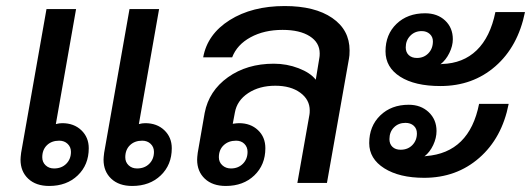

<svg xmlns="http://www.w3.org/2000/svg" viewBox="-20 -606 1759 636"><path d="M274 -115Q274 -60 237.5 -25Q201 10 143 10Q99 10 73.5 -14Q48 -38 48 -77Q48 -84 50 -100L134 -576H232L165 -195Q176 -198 186 -198Q225 -198 249.5 -174.5Q274 -151 274 -115ZM215 -103Q215 -119 204 -129.5Q193 -140 176 -140Q151 -140 135.5 -125Q120 -110 120 -85Q120 -69 131 -58.5Q142 -48 159 -48Q184 -48 199.5 -63.5Q215 -79 215 -103ZM549 -115Q549 -60 512.5 -25Q476 10 418 10Q374 10 348.5 -14Q323 -38 323 -77Q323 -84 325 -100L409 -576H507L440 -195Q451 -198 461 -198Q500 -198 524.5 -174.5Q549 -151 549 -115ZM490 -103Q490 -119 479 -129.5Q468 -140 451 -140Q426 -140 410.5 -125Q395 -110 395 -85Q395 -69 406 -58.5Q417 -48 434 -48Q459 -48 474.5 -63.5Q490 -79 490 -103Z M1138 -439Q1138 -421 1136 -412L1063 0H965L1005 -226Q1006 -231 1006 -240Q1006 -276 974.5 -299Q943 -322 892 -322Q839 -322 802 -297.5Q765 -273 758 -233L751 -196Q765 -198 772 -198Q810 -198 834.5 -175Q859 -152 859 -115Q859 -60 822.5 -25Q786 10 728 10Q684 10 658.5 -14Q633 -38 633 -77Q633 -84 635 -100L658 -232Q672 -305 735 -350Q798 -395 887 -395Q930 -395 969 -380Q1008 -365 1026 -342L1038 -415Q1039 -420 1039 -429Q1039 -465 1006 -486Q973 -507 916 -507Q855 -507 810 -482.5Q765 -458 749 -416H653Q667 -493 741 -539.5Q815 -586 923 -586Q1023 -586 1080.5 -546.5Q1138 -507 1138 -439ZM762 -140Q737 -140 721 -125Q705 -110 705 -85Q705 -69 716.5 -58.5Q728 -48 745 -48Q769 -48 784.5 -63.5Q800 -79 800 -103Q800 -119 789.5 -129.5Q779 -140 762 -140Z M1257 -436Q1257 -492 1293.5 -527Q1330 -562 1388 -562Q1429 -562 1454.5 -538Q1480 -514 1480 -476Q1480 -454 1468.5 -430.5Q1457 -407 1439 -393L1444 -394Q1514 -396 1559 -439.5Q1604 -483 1621 -566H1719Q1696 -452 1621 -386.5Q1546 -321 1439 -321Q1354 -321 1305.5 -352Q1257 -383 1257 -436ZM1324 -449Q1324 -433 1334 -423.5Q1344 -414 1361 -414Q1384 -414 1399 -429.5Q1414 -445 1414 -469Q1414 -484 1403.5 -493.5Q1393 -503 1377 -503Q1354 -503 1339 -487.5Q1324 -472 1324 -449ZM1567 -262H1665Q1643 -149 1567.5 -83Q1492 -17 1385 -17Q1303 -17 1253 -48.5Q1203 -80 1203 -132Q1203 -188 1239.5 -223.5Q1276 -259 1334 -259Q1374 -259 1400 -234.5Q1426 -210 1426 -172Q1426 -149 1415 -125.5Q1404 -102 1386 -88L1391 -89Q1535 -100 1567 -262ZM1361 -164Q1361 -180 1350.5 -189.5Q1340 -199 1323 -199Q1300 -199 1285 -184Q1270 -169 1270 -145Q1270 -129 1280 -119.5Q1290 -110 1307 -110Q1331 -110 1346 -125.5Q1361 -141 1361 -164Z"/></svg>

Font: Sarabun Medium
Style: Italic
Weight: 500
Italic angle: -10°
Designer: Suppakit Chalermlarp | Katatrad Co.,Ltd.
Foundry: Cadson Demak Co.,Ltd.
Version: Version 1.000; ttfautohint (v1.6)